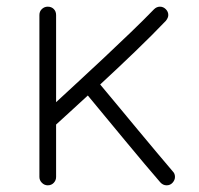

<svg xmlns="http://www.w3.org/2000/svg" viewBox="-20 -555 597 575"><path d="M479 0Q468 0 460 -9Q441 -31 413.5 -63.5Q386 -96 355.5 -133Q325 -170 295.5 -205.5Q266 -241 243 -269Q213 -241 188 -218.5Q163 -196 148 -182V-25Q148 -15 141 -7.5Q134 0 123 0Q113 0 105.5 -7.5Q98 -15 98 -25V-510Q98 -521 105.5 -528Q113 -535 123 -535Q134 -535 141 -528Q148 -521 148 -510V-249Q176 -275 213.5 -309.5Q251 -344 292 -382.5Q333 -421 372 -458.5Q411 -496 441 -527Q449 -535 459 -535Q469 -535 476.5 -527.5Q484 -520 484 -510Q484 -502 477 -493Q438 -452 384.5 -400.5Q331 -349 280 -302Q303 -275 332.5 -239Q362 -203 393 -166Q424 -129 451.5 -96Q479 -63 498 -41Q504 -35 504 -25Q504 -16 497 -8Q490 0 479 0Z"/></svg>

Font: Hubballi
Style: Regular
Weight: 400
Designer: Erin McLaughlin
Version: Version 1.000; ttfautohint (v1.8.3)